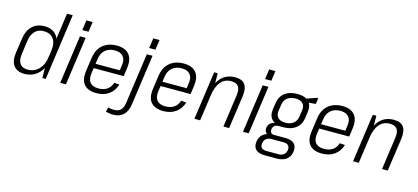

<svg xmlns="http://www.w3.org/2000/svg" viewBox="-70 -1315 4512 2074"><g transform="rotate(15 2186.5 -277.5)"><path d="M200 7Q116 7 77.5 -44Q39 -95 52 -190L75 -350Q88 -445 141 -496Q194 -547 279 -547Q340 -547 381 -519.5Q422 -492 439.5 -440Q457 -388 446 -316L434 -228Q424 -156 392 -103Q360 -50 310.5 -21.5Q261 7 200 7ZM220 -46Q269 -46 307.5 -68.5Q346 -91 371.5 -132.5Q397 -174 404 -231L416 -311Q428 -397 392.5 -445Q357 -493 282 -493Q223 -493 186 -455.5Q149 -418 138 -346L117 -192Q107 -122 134 -84Q161 -46 220 -46ZM397 -175 476 -740H540L436 0H398Z M738 -540 662 0H598L674 -540ZM767 -724 751 -612H681L697 -724Z M1003 7Q940 7 899.5 -15.5Q859 -38 842.5 -82Q826 -126 834 -189L857 -351Q866 -413 896 -457Q926 -501 975 -524Q1024 -547 1087 -547Q1181 -547 1225 -494Q1269 -441 1255 -342L1242 -247H894L901 -297H1196L1181 -270L1193 -356Q1203 -421 1172.5 -456Q1142 -491 1079 -491Q1013 -491 972 -455.5Q931 -420 922 -355L897 -182Q889 -116 918.5 -82Q948 -48 1012 -48Q1069 -48 1107.5 -74Q1146 -100 1162 -151L1221 -147Q1197 -72 1140.5 -32.5Q1084 7 1003 7Z M1238 185Q1217 185 1195 181.5Q1173 178 1155 171L1170 122Q1184 127 1199.5 129.5Q1215 132 1231 132Q1282 132 1308.5 106Q1335 80 1343 22L1422 -540H1486L1407 22Q1396 102 1353.5 143.5Q1311 185 1238 185ZM1515 -724 1499 -612H1429L1445 -724Z M1751 7Q1688 7 1647.5 -15.5Q1607 -38 1590.5 -82Q1574 -126 1582 -189L1605 -351Q1614 -413 1644 -457Q1674 -501 1723 -524Q1772 -547 1835 -547Q1929 -547 1973 -494Q2017 -441 2003 -342L1990 -247H1642L1649 -297H1944L1929 -270L1941 -356Q1951 -421 1920.5 -456Q1890 -491 1827 -491Q1761 -491 1720 -455.5Q1679 -420 1670 -355L1645 -182Q1637 -116 1666.5 -82Q1696 -48 1760 -48Q1817 -48 1855.5 -74Q1894 -100 1910 -151L1969 -147Q1945 -72 1888.5 -32.5Q1832 7 1751 7Z M2474 -361Q2484 -430 2460.5 -462.5Q2437 -495 2378 -495Q2307 -495 2262.5 -442.5Q2218 -390 2204 -289L2163 -224L2172 -285Q2191 -414 2251.5 -480.5Q2312 -547 2410 -547Q2488 -547 2520 -502.5Q2552 -458 2539 -365L2487 0H2423ZM2175 -540H2215L2216 -372L2163 0H2099Z M2782 -540 2706 0H2642L2718 -540ZM2811 -724 2795 -612H2725L2741 -724Z M3051 -160Q2965 -160 2923 -201Q2881 -242 2891 -317L2902 -390Q2912 -465 2965.5 -506Q3019 -547 3105 -547Q3190 -547 3231.5 -506Q3273 -465 3263 -390L3253 -317Q3242 -242 3189 -201Q3136 -160 3051 -160ZM2936 185Q2866 185 2834.5 154.5Q2803 124 2810 66Q2818 7 2859 -23.5Q2900 -54 2970 -54H3100Q3169 -54 3201 -23.5Q3233 7 3225 66Q3217 124 3176.5 154.5Q3136 185 3067 185ZM3072 135Q3151 135 3161 66Q3166 32 3148.5 14Q3131 -4 3091 -4H2966Q2884 -4 2874 66Q2864 136 2946 135ZM2948 -32Q2908 -32 2889 -52.5Q2870 -73 2874 -107Q2879 -141 2903.5 -161.5Q2928 -182 2970 -182H3054L3051 -160H2995Q2968 -160 2951.5 -145.5Q2935 -131 2932 -107Q2929 -82 2940 -68Q2951 -54 2978 -54H3035L3032 -32ZM3058 -213Q3114 -213 3148 -240.5Q3182 -268 3189 -319L3199 -388Q3206 -440 3180 -467Q3154 -494 3098 -494Q3042 -494 3007 -466.5Q2972 -439 2965 -388L2955 -319Q2948 -269 2975 -241Q3002 -213 3058 -213ZM3190 -516 3316 -560H3334L3324 -494L3185 -482Z M3525 7Q3462 7 3421.5 -15.5Q3381 -38 3364.5 -82Q3348 -126 3356 -189L3379 -351Q3388 -413 3418 -457Q3448 -501 3497 -524Q3546 -547 3609 -547Q3703 -547 3747 -494Q3791 -441 3777 -342L3764 -247H3416L3423 -297H3718L3703 -270L3715 -356Q3725 -421 3694.5 -456Q3664 -491 3601 -491Q3535 -491 3494 -455.5Q3453 -420 3444 -355L3419 -182Q3411 -116 3440.5 -82Q3470 -48 3534 -48Q3591 -48 3629.5 -74Q3668 -100 3684 -151L3743 -147Q3719 -72 3662.5 -32.5Q3606 7 3525 7Z M4248 -361Q4258 -430 4234.5 -462.5Q4211 -495 4152 -495Q4081 -495 4036.5 -442.5Q3992 -390 3978 -289L3937 -224L3946 -285Q3965 -414 4025.5 -480.5Q4086 -547 4184 -547Q4262 -547 4294 -502.5Q4326 -458 4313 -365L4261 0H4197ZM3949 -540H3989L3990 -372L3937 0H3873Z"/></g></svg>

Font: Pathway Extreme SemiCondensed ExtraLight
Style: Italic
Weight: 250
Width: 4
Italic angle: -8°
Version: Version 1.001;gftools[0.9.26]